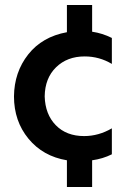

<svg xmlns="http://www.w3.org/2000/svg" viewBox="-20 -638 508 769"><path d="M428 -20Q392 -2 349 4V111H248V4Q152 -12 94 -82.5Q36 -153 36 -252Q37 -349 93 -420Q149 -491 248 -509V-618H349V-511Q390 -505 428 -486V-382Q378 -412 319 -412Q249 -412 204.5 -368.5Q160 -325 159 -252Q161 -180 203.5 -136.5Q246 -93 317 -93Q375 -93 428 -124Z"/></svg>

Font: Hind Siliguri SemiBold
Style: Regular
Weight: 600
Designer: Jyotish Sonowal
Foundry: Indian Type Foundry
Version: Version 1.001;PS 1.0;hotconv 1.0.86;makeotf.lib2.5.63406; tt